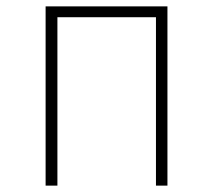

<svg xmlns="http://www.w3.org/2000/svg" viewBox="-20 -582 667 602"><path d="M469 0H505V-562H123V0H160V-528H469Z"/></svg>

Font: Glow Sans SC Normal ExtraLight
Style: Regular
Weight: 200
Designer: Ryoko NISHIZUKA (kana, bopomofo & ideographs); Paul D. Hunt (Latin, Greek & Cyrillic); Sandoll Communications, Soo-young
Version: Version 0.93